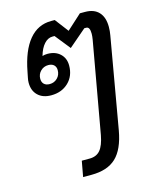

<svg xmlns="http://www.w3.org/2000/svg" viewBox="-119 -641 799 973"><g transform="rotate(-15 280.5 -155.0)"><path d="M518 -454Q518 -431 514 -410L431 66Q414 162 368.5 205Q323 248 239 248H195L210 166H251Q287 166 307 142.5Q327 119 337 66L422 -412Q425 -430 425 -443Q425 -479 406 -479H396L304 -400L240 -480H229Q205 -480 185.5 -458.5Q166 -437 155 -398Q167 -402 182 -402Q223 -402 248 -378.5Q273 -355 273 -317Q273 -262 237.5 -228Q202 -194 147 -194Q103 -194 77.5 -218.5Q52 -243 52 -285Q52 -298 55 -311L61 -341Q81 -447 127 -502.5Q173 -558 243 -558H262L316 -487L394 -558H421Q468 -558 493 -531Q518 -504 518 -454ZM171 -346Q147 -346 130.5 -329.5Q114 -313 114 -289Q114 -271 124.5 -261Q135 -251 154 -251Q178 -251 194.5 -267.5Q211 -284 211 -309Q211 -326 200.5 -336Q190 -346 171 -346Z"/></g></svg>

Font: Bai Jamjuree Medium
Style: Italic
Weight: 500
Italic angle: -10°
Version: Version 1.000; ttfautohint (v1.6)